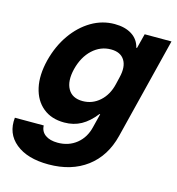

<svg xmlns="http://www.w3.org/2000/svg" viewBox="-140 -603 835 905"><g transform="rotate(15 277.5 -150.0)"><path d="M177.5 210Q74.2 210 17.1 163.3Q-40 116.7 -31.7 38.3H109.2Q110 67.5 132.5 83.8Q155 100 193.3 100Q246.7 100 285 69.2Q323.3 38.3 335.8 -15L352.5 -81.7H349.2Q316.7 -40 280.4 -20Q244.2 0 198.3 0Q135 0 94.2 -33.8Q53.3 -67.5 40 -126.7Q26.7 -185.8 45.8 -262.5Q65 -336.7 104.2 -392.1Q143.3 -447.5 196.2 -478.8Q249.2 -510 309.2 -510Q360 -510 393.3 -488.8Q426.7 -467.5 435.8 -428.3H439.2L457.5 -500H588.3L465 -5.8Q439.2 97.5 364.2 153.8Q289.2 210 177.5 210ZM255.8 -120Q303.3 -120 339.2 -152.1Q375 -184.2 387.5 -238.3L395.8 -273.3Q409.2 -327.5 389.6 -358.8Q370 -390 323.3 -390Q272.5 -390 233.3 -353.8Q194.2 -317.5 178.3 -255Q163.3 -193.3 184.2 -156.7Q205 -120 255.8 -120Z"/></g></svg>

Font: Funnel Sans
Style: Bold Italic
Weight: 700
Italic angle: -14.036°
Designer: NORD ID, Kristian Moeller
Foundry: Dicotype
Version: Version 1.000